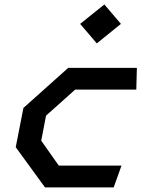

<svg xmlns="http://www.w3.org/2000/svg" viewBox="-20 -816 660 836"><path d="M176 0H475L509 -95H236L159.5 -203.5L180.5 -312.5L307.5 -426H573.5L576 -520.5H277L82 -346L48.5 -175ZM329 -712 401.5 -627 506.5 -712 434.5 -796.5Z"/></svg>

Font: Monaspace Krypton Medium
Style: Italic
Weight: 500
Italic angle: -11°
Designer: Riley Cran & the Lettermatic Team
Foundry: Lettermatic
Version: Version 1.101 (Monaspace Krypton)